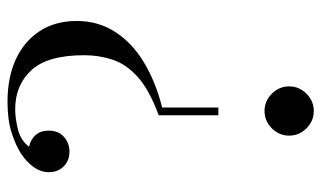

<svg xmlns="http://www.w3.org/2000/svg" viewBox="-188 -634 836 499"><g transform="rotate(-90 229.5 -384.0)"><path d="M215 -782Q278 -782 325 -760.5Q372 -739 398.5 -698.5Q425 -658 425 -602Q425 -546 396.5 -502Q368 -458 317.5 -427.5Q267 -397 200 -380V-234H180V-389Q247 -414 280 -444Q313 -474 324.5 -509Q336 -544 336 -583Q336 -678 297 -720Q258 -762 196 -762Q172 -762 143.5 -755Q115 -748 98 -726Q117 -722 128.5 -709Q140 -696 140 -675Q140 -650 124 -635.5Q108 -621 85 -621Q62 -621 47 -636Q32 -651 32 -674Q32 -695 45 -713.5Q58 -732 79 -746Q100 -760 133.5 -771Q167 -782 215 -782ZM191 -114Q217 -114 236 -95Q255 -76 255 -50Q255 -24 236 -5Q217 14 191 14Q165 14 146 -5Q127 -24 127 -50Q127 -76 146 -95Q165 -114 191 -114Z"/></g></svg>

Font: Playfair Display
Style: Regular
Weight: 400
Designer: Claus Eggers Sørensen
Foundry: Claus Eggers Sørensen
Version: Version 1.203